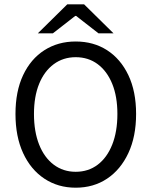

<svg xmlns="http://www.w3.org/2000/svg" viewBox="-20 -861 704 893"><path d="M332 12Q250 12 186.5 -30Q123 -72 87.5 -149Q52 -226 52 -331Q52 -436 87.5 -511.5Q123 -587 186.5 -627.5Q250 -668 332 -668Q415 -668 478 -627.5Q541 -587 577 -511.5Q613 -436 613 -331Q613 -226 577 -149Q541 -72 478 -30Q415 12 332 12ZM332 -62Q391 -62 434.5 -95Q478 -128 502 -188.5Q526 -249 526 -331Q526 -412 502 -471Q478 -530 434.5 -562.5Q391 -595 332 -595Q274 -595 230 -562.5Q186 -530 162 -471Q138 -412 138 -331Q138 -249 162 -188.5Q186 -128 230 -95Q274 -62 332 -62ZM156 -706 293 -841H371L508 -706H438L334 -787H330L226 -706Z"/></svg>

Font: Source Sans 3
Style: Regular
Weight: 400
Designer: Paul D. Hunt
Foundry: Adobe
Version: Version 3.046;hotconv 1.0.118;makeotfexe 2.5.65603